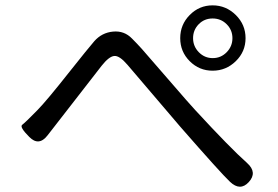

<svg xmlns="http://www.w3.org/2000/svg" viewBox="-20 -734 1040 717"><path d="M909 -54Q877 -19 839 -55Q805 -87 653 -261L456 -492Q426 -527 406.5 -525Q387 -523 360 -489L158 -229Q125 -186 89 -223Q52 -260 63 -268Q74 -276 119 -322Q152 -355 242 -469L298 -539Q315 -560 332 -580Q360 -612 402 -616Q444 -620 473 -590Q492 -571 510 -551L675 -361Q692 -342 709 -323Q840 -181 903 -125Q942 -90 909 -54ZM774 -470Q724 -470 688.5 -505.5Q653 -541 653 -591.5Q653 -642 688.5 -678Q724 -714 774 -714Q824 -714 860.5 -678Q897 -642 897 -591.5Q897 -541 860.5 -505.5Q824 -470 774 -470ZM774.5 -517Q805 -517 826.5 -539Q848 -561 848 -591.5Q848 -622 826.5 -643.5Q805 -665 774 -665Q743 -665 722 -643.5Q701 -622 701 -591.5Q701 -561 722.5 -539Q744 -517 774.5 -517Z"/></svg>

Font: Resource Han Rounded CN
Style: Regular
Weight: 400
Designer: Cyano Hao (round all glyphs); Ryoko NISHIZUKA  (kana, bopomofo & ideographs); Paul D. Hunt (Latin, Greek & Cyrillic); Sa
Foundry: Cyano Hao
Version: 0.990